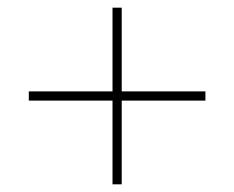

<svg xmlns="http://www.w3.org/2000/svg" viewBox="-20 -603 610 500"><path d="M297 -365H515V-341H297V-123H273V-341H55V-365H273V-583H297Z"/></svg>

Font: Noto Sans Myanmar UI Thin
Style: Regular
Weight: 100
Designer: Monotype Design Team
Foundry: Monotype Imaging Inc.
Version: Version 2.103; ttfautohint (v1.8.4.7-5d5b)